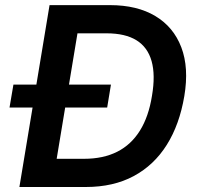

<svg xmlns="http://www.w3.org/2000/svg" viewBox="-20 -748 790 768"><path d="M323.2 0H120.1L138.2 -112.8H315.9Q393.1 -112.8 449 -141.1Q504.9 -169.4 539.8 -225.6Q574.7 -281.7 587.9 -364.7Q602.1 -447.8 586.4 -503.4Q570.8 -559.1 525.9 -586.9Q481 -614.7 406.2 -614.7H218.3L236.8 -727.5H419.9Q528.3 -727.5 601.3 -683.8Q674.3 -640.1 705.3 -558.6Q736.3 -477.1 717.3 -363.8Q698.2 -250 647.2 -168.7Q596.2 -87.4 514.9 -43.7Q433.6 0 323.2 0ZM308.6 -727.5 188 0H57.6L178.2 -727.5ZM18.1 -317.9 33.7 -409.7H423.8L408.7 -317.9Z"/></svg>

Font: Inter 17pt SemiBold
Style: Italic
Weight: 600
Italic angle: -9.3988°
Version: Version 4.001;git-66647c0bb